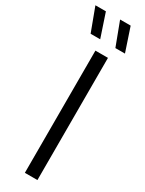

<svg xmlns="http://www.w3.org/2000/svg" viewBox="-293 -977 759 1007"><g transform="rotate(30 86.5 -473.0)"><path d="M72 0V-740H148V0ZM156 -804 102.5 -946H166.5L214 -804ZM6 -804 -47 -946H16.5L64 -804Z"/></g></svg>

Font: Encode Sans SC Condensed
Style: Regular
Weight: 400
Width: 3
Designer: Multiple Designers
Foundry: Impallari Type
Version: Version 3.002